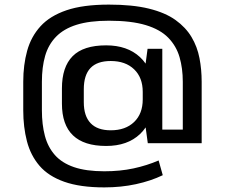

<svg xmlns="http://www.w3.org/2000/svg" viewBox="-20 -752 977 834"><path d="M433 62Q328 62 259 37.5Q190 13 151.5 -32Q113 -77 97 -138.5Q81 -200 81 -273V-397Q81 -470 98 -531.5Q115 -593 156 -638Q197 -683 269 -707.5Q341 -732 453 -732Q556 -732 627 -714.5Q698 -697 742.5 -665Q787 -633 812 -591Q837 -549 846.5 -499.5Q856 -450 856 -397V-130H685V-189H774V-397Q774 -455 760 -503.5Q746 -552 711 -588Q676 -624 613 -643Q550 -662 453 -662Q369 -662 313 -644.5Q257 -627 223.5 -592.5Q190 -558 176 -509Q162 -460 162 -397V-273Q162 -211 175 -162Q188 -113 218.5 -78.5Q249 -44 301.5 -26Q354 -8 433 -8Q502 -8 560 -20.5Q618 -33 669 -55L687 9Q635 34 570.5 48Q506 62 433 62ZM441 -118Q345 -118 297 -164Q249 -210 249 -302V-368Q249 -461 295.5 -508Q342 -555 441 -555Q533 -555 588 -504Q643 -453 643 -366V-309Q643 -222 588.5 -170Q534 -118 441 -118ZM461 -186Q525 -186 562.5 -222Q600 -258 600 -320V-353Q600 -415 562.5 -451Q525 -487 461 -487Q402 -487 373 -456.5Q344 -426 344 -364V-308Q344 -248 373.5 -217Q403 -186 461 -186ZM600 -291V-382L621 -540H685V-130H622Z"/></svg>

Font: Pathway Extreme Medium
Style: Regular
Weight: 500
Designer: Eduardo Rodriguez Tunni
Foundry: Eduardo Rodriguez Tunni
Version: Version 1.001;gftools[0.9.26]